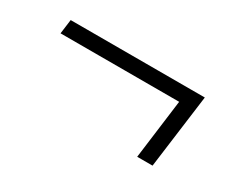

<svg xmlns="http://www.w3.org/2000/svg" viewBox="-51 -482 700 574"><g transform="rotate(30 299.5 -195.0)"><path d="M65.5 -322H528.5L495 -67.5H442L468.5 -272.5H59Z"/></g></svg>

Font: Merriweather 96pt Light
Style: Italic
Weight: 300
Italic angle: -7.8°
Version: Version 2.101